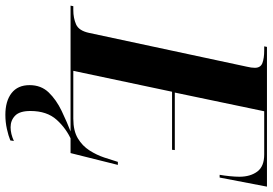

<svg xmlns="http://www.w3.org/2000/svg" viewBox="-196 -588 991 698"><g transform="rotate(90 299.0 -238.5)"><path d="M-30 0 -28 -10H-14Q15 -10 38 -20Q61 -30 69 -67L192 -641Q194 -649 195 -656.5Q196 -664 196 -670Q196 -691 178.5 -697.5Q161 -704 133 -704H118L120 -714H628L595 -542H585Q588 -559 590 -579Q592 -599 592 -614Q592 -653 573.5 -678.5Q555 -704 511 -704H354L286 -379H495L494 -369H283L207 -10H381Q425 -10 452.5 -26.5Q480 -43 496.5 -69Q513 -95 522 -122L538 -172H549L506 0ZM367 237Q317 237 288 214.5Q259 192 259 149Q259 107 285.5 79.5Q312 52 352.5 32.5Q393 13 437 -4H461Q417 15 385 50.5Q353 86 353 146Q353 185 370 201.5Q387 218 412 218Q436 218 462 206L460 219Q443 226 418 231.5Q393 237 367 237Z"/></g></svg>

Font: Noto Serif Display SemiCondensed
Style: Bold Italic
Weight: 700
Width: 4
Italic angle: -12°
Designer: Monotype Design Team
Foundry: Monotype Imaging Inc.
Version: Version 2.009